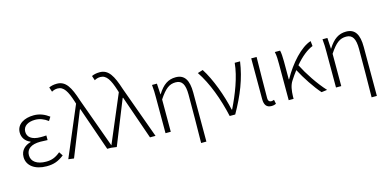

<svg xmlns="http://www.w3.org/2000/svg" viewBox="-88 -1326 4122 2043"><g transform="rotate(-15 1973.5 -304.5)"><path d="M270 13C348 13 400 -6 463 -55L435 -97C381 -52 337 -36 277 -36C177 -36 116 -79 116 -149C116 -217 169 -257 271 -257C296 -257 319 -256 350 -254V-305C323 -303 307 -303 287 -303C185 -303 143 -345 143 -401C143 -466 203 -497 276 -497C328 -497 372 -479 417 -446L443 -487C395 -523 340 -547 275 -547C171 -547 84 -500 84 -407C84 -354 114 -307 170 -285V-280C111 -265 56 -223 56 -145C56 -50 141 13 270 13Z M571 8 767 -481H772L939 0H1000L792 -574C743 -726 698 -808 600 -808C561 -808 533 -800 512 -790L529 -739C546 -749 567 -757 594 -757C662 -757 697 -694 735 -576L743 -550L510 0Z M1042 8 1238 -481H1243L1410 0H1471L1263 -574C1214 -726 1169 -808 1071 -808C1032 -808 1004 -800 983 -790L1000 -739C1017 -749 1038 -757 1065 -757C1133 -757 1168 -694 1206 -576L1214 -550L981 0Z M1920 199H1978V-341C1978 -478 1936 -547 1838 -547C1757 -547 1697 -508 1638 -413H1636L1629 -533H1575C1581 -479 1581 -438 1581 -395V0H1639V-356C1710 -463 1756 -495 1825 -495C1895 -495 1924 -444 1924 -333C1924 -165 1923 22 1920 199Z M2288 0H2349C2453 -184 2519 -349 2545 -533H2486C2472 -380 2402 -205 2331 -60H2326C2292 -219 2218 -423 2137 -547L2079 -529C2173 -390 2245 -195 2288 0Z M2746 13C2769 13 2785 8 2797 2L2788 -44C2775 -39 2766 -37 2756 -37C2736 -37 2722 -50 2722 -78C2722 -225 2725 -379 2727 -533H2668V-85C2668 -19 2693 13 2746 13Z M3361 0C3276 -92 3187 -227 3134 -332C3203 -414 3272 -468 3332 -491L3326 -547C3216 -513 3087 -371 3000 -214H2996V-412C2996 -458 2993 -507 2986 -533H2928C2938 -490 2938 -438 2938 -395V0H2992V-26C2994 -90 3002 -149 3032 -193C3054 -227 3076 -259 3099 -288C3151 -188 3233 -65 3298 8Z M3798 199H3856V-341C3856 -478 3814 -547 3716 -547C3635 -547 3575 -508 3516 -413H3514L3507 -533H3453C3459 -479 3459 -438 3459 -395V0H3517V-356C3588 -463 3634 -495 3703 -495C3773 -495 3802 -444 3802 -333C3802 -165 3801 22 3798 199Z"/></g></svg>

Font: Genne Gothic Light
Style: Regular
Weight: 300
Designer: Ryoko NISHIZUKA (kana & ideographs); Paul D. Hunt (Latin, Greek & Cyrillic); Wenlong ZHANG (bopomofo); Sandoll Communica
Foundry: Adobe Systems Incorporated
Version: Version 1.004;PS 1.004;hotconv 16.6.51;makeotf.lib2.5.65220